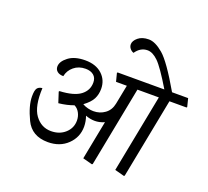

<svg xmlns="http://www.w3.org/2000/svg" viewBox="-154 -1129 1441 1330"><g transform="rotate(20 567.0 -464.0)"><path d="M1134.3 -588.9 1130.9 -584.5H1004.9L890.1 5.9L884.8 9.3L814.9 -9.3L926.8 -584.5H769L654.3 5.9L648.9 9.3L579.1 -9.3L634.8 -295.4Q615.2 -287.1 598.1 -283.4Q581.1 -279.8 564.5 -279.8Q547.9 -279.8 530.3 -283.2Q512.7 -286.6 496.1 -293Q502.4 -276.4 506.1 -256.1Q509.8 -235.8 509.8 -216.8Q509.8 -138.7 453.6 -84.5Q397.5 -30.3 309.1 -30.3Q190.4 -30.3 144.5 -126.5Q98.6 -222.7 98.6 -291.5Q98.6 -336.9 110.4 -352.1Q122.1 -367.2 147 -369.1Q140.1 -233.9 185.5 -171.6Q231 -109.4 303.7 -109.4Q366.2 -109.4 407.5 -146.7Q448.7 -184.1 448.7 -239.3Q448.7 -269.5 434.8 -295.7Q420.9 -321.8 396.5 -333.5Q373 -324.7 345.5 -318.4Q317.9 -312 286.1 -308.6L261.2 -385.3L265.1 -390.1Q370.6 -395.5 418 -431.6Q465.3 -467.8 465.3 -525.4Q465.3 -560.5 442.9 -579.1Q420.4 -597.7 383.3 -597.7Q332.5 -597.7 297.6 -568.6Q262.7 -539.6 254.4 -496.6Q225.6 -496.6 209.2 -510Q192.9 -523.4 192.9 -545.4Q192.9 -583 238 -617.4Q283.2 -651.9 361.3 -651.9Q439.5 -651.9 485.4 -609.9Q531.2 -567.9 531.2 -502.4Q531.2 -461.9 514.6 -429Q498 -396 451.2 -361.3Q470.7 -350.1 492.2 -345Q513.7 -339.8 533.2 -339.8Q580.1 -339.8 616.7 -366.5Q653.3 -393.1 663.1 -442.9L690.9 -584.5H611.3L595.7 -645L599.6 -649.4H943.8Q862.3 -785.2 821.5 -825Q780.8 -864.7 742.7 -864.7Q715.8 -864.7 694.3 -851.8Q672.9 -838.9 656.2 -814.5Q639.6 -820.3 628.9 -834Q618.2 -847.7 618.2 -864.3Q618.2 -890.1 647.2 -914.3Q676.3 -938.5 725.6 -938.5Q772.5 -938.5 832.3 -887.7Q892.1 -836.9 1000.5 -649.4H1119.1Z"/></g></svg>

Font: Sitara
Style: Italic
Weight: 400
Italic angle: -11°
Designer: Neelakash Kshetrimayum
Foundry: Neelakash Kshetrimayum
Version: Version 1.000;PS Version 1.000;PS 1.0;hotconv 1.;hotconv 1.0